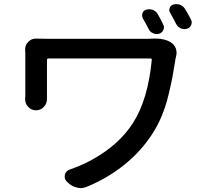

<svg xmlns="http://www.w3.org/2000/svg" viewBox="-20 -874 1040 952"><path d="M744.1 -682.6Q749 -682.6 753.9 -682.6Q796.9 -682.6 827.1 -664.1Q843.8 -653.3 851.6 -634.8Q855.5 -623 855.5 -611.3Q855.5 -604.5 853.5 -596.7Q851.6 -588.9 850.6 -584Q840.8 -523.4 835 -491.7Q829.1 -460 815.4 -403.3Q801.8 -346.7 782.2 -299.8Q762.7 -252.9 736.3 -211.9Q681.6 -126 597.7 -58.1Q513.7 9.8 411.1 51.8Q395.5 58.6 379.9 58.6Q370.1 58.6 360.4 55.7Q335 49.8 316.4 31.2L310.5 25.4Q300.8 14.6 300.8 2Q300.8 -2.9 301.8 -7.8Q306.6 -26.4 325.2 -33.2Q422.9 -66.4 505.9 -126Q588.9 -185.5 639.6 -264.6Q713.9 -380.9 732.4 -576.2Q733.4 -584 725.6 -584H220.7Q212.9 -584 212.9 -577.1V-398.4V-383.8Q212.9 -360.4 197.3 -343.8Q181.6 -327.1 158.7 -327.1Q135.7 -327.1 120.1 -343.8Q104.5 -360.4 104.5 -382.8L105.5 -398.4V-611.3L104.5 -628.9Q104.5 -650.4 120.1 -666.5Q135.7 -682.6 157.2 -682.6Q158.2 -682.6 158.2 -682.6Q184.6 -681.6 213.9 -681.6H711.9Q730.5 -681.6 744.1 -682.6ZM824.2 -809.6Q816.4 -821.3 821.3 -834.5Q826.2 -847.7 839.8 -851.6Q847.7 -853.5 854.5 -853.5Q863.3 -853.5 872.1 -850.6Q887.7 -844.7 896.5 -831.1Q912.1 -806.6 926.8 -777.3Q930.7 -770.5 930.7 -762.7Q930.7 -756.8 927.7 -750Q921.9 -736.3 907.2 -731.4Q900.4 -729.5 893.6 -729.5Q884.8 -729.5 876 -733.4Q861.3 -740.2 853.5 -754.9Q839.8 -782.2 824.2 -809.6ZM688.5 -782.2Q684.6 -790 684.6 -797.9Q684.6 -802.7 686.5 -808.6Q691.4 -822.3 705.1 -826.2Q712.9 -828.1 719.7 -828.1Q728.5 -828.1 737.3 -825.2Q752.9 -819.3 761.7 -804.7Q776.4 -779.3 789.1 -752.9Q793 -746.1 793 -739.3Q793 -732.4 790 -725.6Q784.2 -711.9 769.5 -707Q762.7 -705.1 756.8 -705.1Q748 -705.1 739.3 -709Q723.6 -715.8 716.8 -730.5Q703.1 -757.8 688.5 -782.2Z"/></svg>

Font: Gen Jyuu Gothic Medium
Style: Regular
Weight: 500
Designer: [Source Han Sans]
Ryoko NISHIZUKA  (kana & ideographs); Paul D. Hunt (Latin, Greek & Cyrillic); Wenlong ZHANG  (bopomofo
Version: Version 1.002.20150607